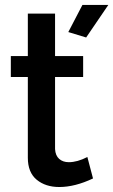

<svg xmlns="http://www.w3.org/2000/svg" viewBox="-20 -750 459 778"><path d="M329.1 -598.1 256.8 -620.1 314 -730H418.9ZM356.9 -26.9Q283.7 7.8 220.2 7.8Q164.6 7.8 128.7 -21.7Q92.8 -51.3 92.8 -110.8V-438H23.9V-522.9H92.8V-694.8H203.1V-522.9H316.9V-438H203.1V-146Q204.6 -119.6 219.7 -106.2Q234.9 -92.8 258.8 -92.8Q293.5 -92.8 334 -113.8Z"/></svg>

Font: Rawline SemiBold
Style: Regular
Weight: 600
Designer: Matt McInerney, Pablo Impallari, Rodrigo Fuenzalida
Foundry: Matt McInerney, Pablo Impallari, Rodrigo Fuenzalida
Version: Version 4.020;PS 004.020;hotconv 1.0.88;makeotf.lib2.5.64775